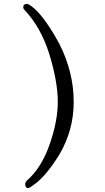

<svg xmlns="http://www.w3.org/2000/svg" viewBox="-20 -811 540 990"><path d="M124 159Q118 159 114 153.5Q110 148 110 140Q110 128 119 120Q194 54 236 -66.5Q278 -187 278 -286Q278 -389 234 -533Q190 -672 106 -760Q100 -766 100 -774Q100 -791 119 -791Q129 -791 157 -767Q216 -714 286 -585Q360 -439 360 -286Q360 -139 286 -14Q218 96 158 139Q132 159 124 159Z"/></svg>

Font: LXGW WenKai Mono Lite
Style: Regular
Weight: 400
Monospace: yes
Designer: LXGW / Fontworks Inc.
Foundry: LXGW / Fontworks Inc.
Version: Version 1.520; June 14, 2025